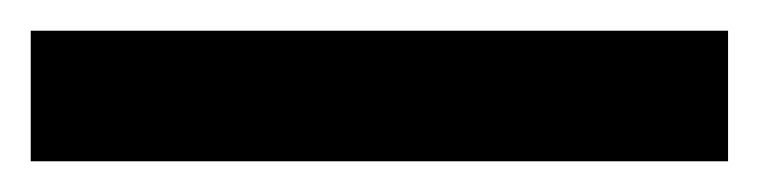

<svg xmlns="http://www.w3.org/2000/svg" viewBox="-22 56 494 125"><path d="M452 161H-2V76H452Z"/></svg>

Font: Noto Sans Display ExtraCondensed SemiBold
Style: Regular
Weight: 600
Width: 2
Designer: Monotype Design Team
Foundry: Monotype Imaging Inc.
Version: Version 2.003